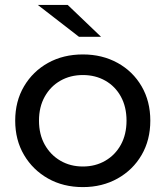

<svg xmlns="http://www.w3.org/2000/svg" viewBox="-20 -757 675 783"><path d="M318 6Q238 6 176 -29Q114 -64 78 -125Q42 -186 42 -265Q42 -344 78 -405Q114 -466 176 -500.5Q238 -535 318 -535Q397 -535 459.5 -500.5Q522 -466 557.5 -405Q593 -344 593 -265Q593 -186 557.5 -125Q522 -64 459.5 -29Q397 6 318 6ZM318 -78Q369 -78 409.5 -101.5Q450 -125 473 -167Q496 -209 496 -265Q496 -321 473 -363Q450 -405 409.5 -428Q369 -451 318 -451Q267 -451 226.5 -428Q186 -405 162.5 -363Q139 -321 139 -265Q139 -209 162.5 -167Q186 -125 226.5 -101.5Q267 -78 318 -78ZM302 -607 134 -737H256L392 -607Z"/></svg>

Font: Montserrat Medium
Style: Regular
Weight: 500
Designer: Julieta Ulanovsky
Foundry: Julieta Ulanovsky
Version: Version 9.000; ttfautohint (v1.8.4.7-5d5b)